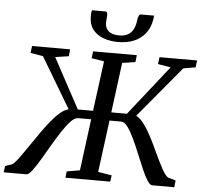

<svg xmlns="http://www.w3.org/2000/svg" viewBox="-93 -1046 1185 1112"><g transform="rotate(5 499.0 -490.0)"><path d="M-31 0 -26 -37 11 -49.5Q21.5 -54 36.2 -71.8Q51 -89.5 69.8 -116.8Q88.5 -144 110.5 -175.5Q135 -211 160.5 -247.8Q186 -284.5 212 -316.2Q238 -348 263.2 -369.5Q288.5 -391 312 -396.5L137 -690L64 -702.5L69 -743H290.5L286 -702.5L208 -691L365 -400H453.5L492 -691L419 -702.5L424 -743H678L673.5 -702.5L597.5 -691L559.5 -400H650.5L879 -689.5L804.5 -702.5L810 -743H1028.5L1023.5 -702.5L953 -690.5L705 -393Q723 -384.5 740.5 -364.2Q758 -344 774.8 -315.8Q791.5 -287.5 807.5 -255.8Q823.5 -224 838 -191.5Q850.5 -165.5 862 -141.5Q873.5 -117.5 884.2 -98.5Q895 -79.5 904.5 -67.5Q914 -55.5 921.5 -52L965 -40L961 0H832.5Q819 0 803 -25.2Q787 -50.5 769.8 -90.8Q752.5 -131 734.2 -176Q716 -221 697 -261Q678 -301 659.2 -326.5Q640.5 -352 622 -352H553.5L514 -50L593.5 -37L588.5 0H328L332 -37L408 -50L447 -350H371Q351.5 -350 327.8 -324.8Q304 -299.5 278 -259.5Q252 -219.5 226.2 -174.8Q200.5 -130 176.5 -90.2Q152.5 -50.5 133.2 -25.2Q114 0 100.5 0ZM474 -979.5Q482 -979.5 484.5 -973Q487 -966.5 487 -957Q486.5 -947.5 485.2 -936Q484 -924.5 484 -915Q484 -882.5 505.2 -865.2Q526.5 -848 566 -848Q598 -848 618.2 -860.2Q638.5 -872.5 649 -894.2Q659.5 -916 662.5 -945Q664 -959 668.5 -969.5Q673 -980 683 -980H757Q757 -976 757 -971.5Q757 -967 755.5 -959.5Q747.5 -909.5 721.2 -876Q695 -842.5 654.5 -826Q614 -809.5 563.5 -809.5Q514.5 -809.5 475.8 -824.2Q437 -839 414.8 -868.8Q392.5 -898.5 393 -944.5Q393 -953.5 393.5 -962.2Q394 -971 397 -979.5Z"/></g></svg>

Font: Merriweather 36pt
Style: Italic
Weight: 400
Italic angle: -7.8°
Version: Version 2.101